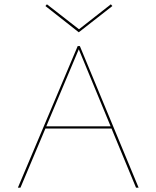

<svg xmlns="http://www.w3.org/2000/svg" viewBox="-20 -872 727 892"><path d="M498 -275H191L75 0H63L341 -658H351L624 0H612ZM494 -285 346 -643 195 -285ZM502 -844 346 -722 191 -844 198 -852 347 -736 495 -852Z"/></svg>

Font: Ysabeau Hairline
Style: Regular
Weight: 100
Designer: Christian Thalmann (Catharsis Fonts)
Version: Version 0.003